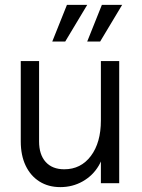

<svg xmlns="http://www.w3.org/2000/svg" viewBox="-20 -750 583 786"><path d="M65 -171V-500H140V-171Q140 -117 167 -87Q194 -57 243 -57Q311 -57 352 -111.5Q393 -166 393 -257L408 -161Q408 -112 384 -71.5Q360 -31 318.5 -7.5Q277 16 227 16Q178 16 141.5 -7Q105 -30 85 -72Q65 -114 65 -171ZM393 -500H468V0H393ZM254 -730H337L247 -580H194ZM397 -730H480L390 -580H337Z"/></svg>

Font: Uncut Sans Variable
Style: Regular
Weight: 400
Designer: Kasper Nordkvist
Foundry: UNCUT.wtf
Version: Version 1.303;Glyphs 3.1.2 (3151)